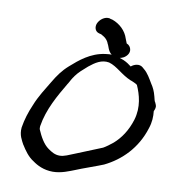

<svg xmlns="http://www.w3.org/2000/svg" viewBox="-89 -897 880 970"><g transform="rotate(10 351.5 -412.0)"><path d="M368 -731 369 -730 381 -723C394 -715 404 -702 408 -689C414 -681 417 -654 437 -639C427 -640 416 -638 405 -637C330 -627 277 -581 235 -544C202 -515 182 -486 160 -449C138 -412 108 -367 89 -318C72 -279 60 -241 53 -198C49 -158 66 -134 76 -114L77 -113C93 -87 114 -57 142 -40C165 -23 200 -5 246 -5C290 -5 330 -23 361 -35C381 -44 473 -76 496 -86C580 -127 654 -199 687 -306C698 -338 699 -368 696 -395C701 -405 705 -418 701 -427L696 -439C691 -445 690 -454 686 -469C679 -496 671 -512 659 -530C645 -553 631 -580 609 -597L601 -604C584 -618 558 -611 542 -597C532 -605 518 -615 502 -622C496 -625 487 -627 480 -630C485 -631 493 -633 500 -637C540 -662 526 -700 502 -708C500 -715 496 -722 493 -731C481 -770 449 -800 410 -814H409L397 -817L396 -818C369 -823 344 -801 336 -781C329 -764 333 -740 356 -734ZM144 -221C158 -310 204 -388 244 -456L245 -457C254 -473 261 -487 270 -498V-499L271 -500C286 -521 306 -538 330 -559C361 -584 392 -605 431 -598C474 -586 504 -548 556 -527H557C561 -525 581 -518 589 -511C609 -466 628 -404 607 -335C589 -277 560 -235 525 -204C515 -195 486 -174 476 -169C456 -161 363 -123 343 -115C312 -103 290 -91 266 -91C242 -91 224 -102 206 -115C179 -134 160 -169 145 -204C144 -207 143 -212 144 -221Z"/></g></svg>

Font: Stray Cat
Style: BlkObl
Weight: 900
Version: Version 1.0